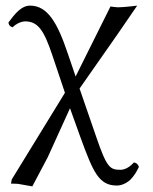

<svg xmlns="http://www.w3.org/2000/svg" viewBox="-20 -439 545 683"><path d="M166 -243 211 -109 22 199 19 214 44 215 95 224 150 120 229 -54 266 49C312 175 332 221 396 221C411 221 429 214 444 200C456 188 466 172 474 155C472 147 466 140 456 139C444 153 426 165 409 165C371 165 360 158 322 47L263 -124L398 -317L468 -419C468 -419 422 -413 399 -413C392 -413 373 -416 373 -416L249 -167L221 -249C185 -356 150 -419 87 -419C56 -419 33 -390 10 -359C12 -347 18 -344 25 -342C40 -357 59 -363 69 -363C114 -363 136 -333 166 -243Z"/></svg>

Font: Libertinus Serif Display
Style: Regular
Weight: 400
Designer: Philipp H. Poll
Foundry: Khaled Hosny
Version: Version 6.1